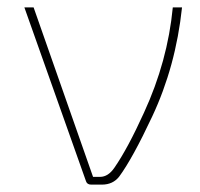

<svg xmlns="http://www.w3.org/2000/svg" viewBox="-20 -500 543 520"><path d="M473 -480Q456 -320 392 -184Q339 -71 303 -22Q286 0 256 0H227Q216 0 213 -9L46 -480H71L232 -21H251Q273 -21 290 -46Q326 -98 370 -195Q434 -334 448 -480Z"/></svg>

Font: Taylor Sans Thin
Style: Regular
Weight: 100
Italic angle: -8°
Designer: Natanael Gama
Version: Version 1.001 September 8, 2015